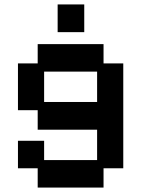

<svg xmlns="http://www.w3.org/2000/svg" viewBox="-20 -660 637 866"><path d="M150 186V99H61V-25H179V62H418V-75H150V-163H61V-374H150V-461H447V-374H536V99H447V186ZM179 -200H418V-337H179ZM240 -515V-640H360V-515Z"/></svg>

Font: Pixelify Sans SemiBold
Style: Regular
Weight: 600
Designer: Stefie Justprince
Foundry: Typecalism Foundryline
Version: Version 1.000